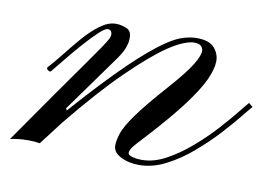

<svg xmlns="http://www.w3.org/2000/svg" viewBox="-54 -405 676 477"><g transform="rotate(10 284.0 -166.5)"><path d="M320.8 1Q293.9 1 274.2 -9.3Q254.4 -19.5 254.4 -36.6Q254.4 -49.8 260.3 -67.6Q266.1 -85.4 288.3 -116.7Q310.5 -147.9 358.4 -201.7Q397 -245.1 411.6 -269Q426.3 -293 426.3 -304.7Q426.3 -311.5 421.4 -316.9Q416.5 -322.3 402.8 -322.3Q393.1 -322.3 376.7 -315.9Q360.4 -309.6 337.9 -294.4Q299.3 -268.1 243.2 -213.1Q187 -158.2 114.3 -68.8L68.8 -9.3Q56.2 -11.7 40.5 -11.7Q22.9 -11.7 11.5 -10Q0 -8.3 -5.9 -6.8Q48.8 -85.9 85.4 -137.9Q122.1 -189.9 144.3 -221.2Q166.5 -252.4 177.5 -268.8Q188.5 -285.2 192.4 -292.2Q196.3 -299.3 196.8 -303.7Q197.8 -317.9 186 -317.9Q179.2 -317.9 164.6 -304.2Q149.9 -290.5 131.6 -270Q113.3 -249.5 95.7 -227.8Q78.1 -206.1 64.9 -189.9Q61.5 -188 56.2 -192.4Q53.2 -196.8 54.7 -198.2Q68.8 -213.4 86.7 -236.1Q104.5 -258.8 124 -281.5Q143.6 -304.2 164.1 -319.3Q184.6 -334.5 203.6 -334.5Q217.8 -334.5 231.7 -328.4Q245.6 -322.3 243.2 -299.3Q242.7 -291.5 238.3 -279.5Q233.9 -267.6 220.7 -249L118.2 -106.4L120.6 -101.1Q196.8 -187 247.8 -236.1Q298.8 -285.2 334 -308.6Q357.4 -324.2 375.2 -329.3Q393.1 -334.5 408.2 -334.5Q439.9 -334.5 452.9 -319.1Q465.8 -303.7 465.3 -285.2Q464.8 -265.6 452.4 -238.5Q439.9 -211.4 409.9 -171.1Q379.9 -130.9 325.7 -71.8Q300.8 -45.4 295.7 -37.8Q290.5 -30.3 290.5 -23.9Q290.5 -19 300.5 -15.9Q310.5 -12.7 325.7 -12.7Q355.5 -12.7 386.7 -29.8Q418 -46.9 447.5 -72.5Q477.1 -98.1 501.5 -125Q525.9 -151.9 542.2 -172.4Q558.6 -192.9 563.5 -198.2L573.7 -189.9Q567.9 -183.6 551 -162.6Q534.2 -141.6 508.8 -114Q483.4 -86.4 452.6 -60.1Q421.9 -33.7 388.2 -16.4Q354.5 1 320.8 1Z"/></g></svg>

Font: Pinyon Script
Style: Regular
Weight: 400
Designer: Nicole Fally, Eben Sorkin
Foundry: Sorkin Type Co.
Version: Version 1.008; ttfautohint (v1.8.4.7-5d5b)